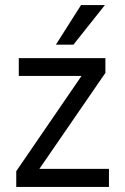

<svg xmlns="http://www.w3.org/2000/svg" viewBox="-20 -736 493 756"><path d="M409 0H44V-62L301 -437H54V-507H395V-449L135 -71H409ZM269 -560H200L299 -716H393Z"/></svg>

Font: Hind Guntur
Style: Regular
Weight: 400
Designer: Manushi Parikh, Hitesh Malaviya
Foundry: Indian Type Foundry
Version: Version 1.002;PS 1.0;hotconv 1.0.86;makeotf.lib2.5.63406; tt